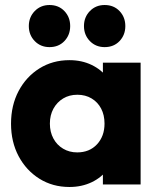

<svg xmlns="http://www.w3.org/2000/svg" viewBox="-20 -736 635 766"><path d="M257 10Q190 10 137.2 -23Q84.5 -56 54.2 -113Q24 -170 24 -242.5Q24 -315.5 54.2 -372.8Q84.5 -430 137.2 -463Q190 -496 257 -496Q306 -496 345.5 -477Q385 -458 409.8 -424.5Q434.5 -391 438 -348V-138Q434.5 -95 410 -61.5Q385.5 -28 345.8 -9Q306 10 257 10ZM288 -128Q337 -128 367 -160.2Q397 -192.5 397 -243Q397 -277 383.5 -302.8Q370 -328.5 345.5 -343.2Q321 -358 288.5 -358Q256.5 -358 232 -343.2Q207.5 -328.5 193.2 -302.5Q179 -276.5 179 -243Q179 -209.5 193 -183.5Q207 -157.5 231.8 -142.8Q256.5 -128 288 -128ZM390.5 0V-130.5L413.5 -249L390.5 -366.5V-486H541V0ZM177.5 -548Q142 -548 118.5 -572.2Q95 -596.5 95 -632Q95 -667.5 118.5 -691.8Q142 -716 177.5 -716Q214 -716 237 -691.8Q260 -667.5 260 -632Q260 -596.5 237 -572.2Q214 -548 177.5 -548ZM397.5 -548Q362 -548 338.5 -572.2Q315 -596.5 315 -632Q315 -667.5 338.5 -691.8Q362 -716 397.5 -716Q434 -716 457 -691.8Q480 -667.5 480 -632Q480 -596.5 457 -572.2Q434 -548 397.5 -548Z"/></svg>

Font: Marine Company Thin
Style: Regular
Weight: 100
Designer: Rodrigo Fuenzalida
Foundry: fragTYPE
Version: Version 1.000